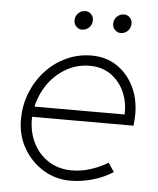

<svg xmlns="http://www.w3.org/2000/svg" viewBox="-51 -723 640 777"><g transform="rotate(5 269.5 -334.5)"><path d="M263 10Q203 10 153 -20.5Q103 -51 73 -103Q43 -155 43 -219Q43 -278 63.5 -329Q84 -380 120 -419Q156 -458 204 -480Q252 -502 306 -502Q364 -502 408 -473Q452 -444 477 -394Q502 -344 502 -280Q502 -275 501 -257.5Q500 -240 499 -234H87Q85 -176 107.5 -130Q130 -84 171 -58Q212 -32 265 -32Q304 -32 341.5 -44Q379 -56 412 -76L436 -40Q399 -16 353.5 -3Q308 10 263 10ZM93 -276H459Q461 -326 442.5 -367.5Q424 -409 388 -434.5Q352 -460 302 -460Q251 -460 208 -436Q165 -412 135 -370.5Q105 -329 93 -276ZM257 -603Q244 -603 234 -613Q224 -623 224 -638Q224 -655 236 -667Q248 -679 265 -679Q279 -679 288.5 -669Q298 -659 298 -645Q298 -627 286 -615Q274 -603 257 -603ZM414 -603Q401 -603 391 -613Q381 -623 381 -638Q381 -655 393 -667Q405 -679 422 -679Q436 -679 445.5 -669Q455 -659 455 -645Q455 -627 443 -615Q431 -603 414 -603Z"/></g></svg>

Font: Red Hat Display
Style: Italic
Weight: 300
Italic angle: -12°
Designer: Pentagram, MCKL
Foundry: Pentagram, MCKL
Version: Version 1.023